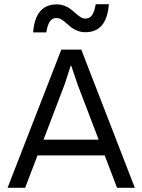

<svg xmlns="http://www.w3.org/2000/svg" viewBox="-20 -897 680 917"><path d="M16.1 0 272.9 -660.2H368.2L624 0H539.1L480 -154.8H159.2L100.1 0ZM138.2 -742.2Q148.4 -876 251 -876Q271.5 -876 289.3 -868.9Q307.1 -861.8 319.6 -851.8Q332 -841.8 342.8 -832Q353.5 -822.3 365 -815.2Q376.5 -808.1 387.2 -808.1Q408.7 -808.1 420.2 -825.4Q431.6 -842.8 437 -877H500Q489.7 -743.2 388.2 -743.2Q367.2 -743.2 349.4 -750.2Q331.5 -757.3 319.1 -767.3Q306.6 -777.3 295.9 -787.1Q285.2 -796.9 273.4 -804Q261.7 -811 250 -811Q229 -811 217.8 -793.9Q206.5 -776.9 201.2 -742.2ZM188 -230H451.2L351.1 -492.2L319.8 -584H317.9L289.1 -495.1Z"/></svg>

Font: Human Sans
Style: Regular
Weight: 400
Designer: Tim Radville
Foundry: Continuum
Version: Version 1.000;FEAKit 1.0